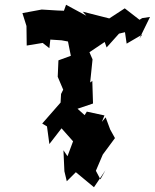

<svg xmlns="http://www.w3.org/2000/svg" viewBox="-20 -578 649 805"><path d="M564 -415 609 -507 576 -502 565 -495 503 -543 434 -498 441 -500 327 -529 342 -512 257 -558 248 -533 221 -534 155 -538 74 -523 91 -469 92 -387 159 -398 187 -376 191 -412 238 -409 265 -404 277 -344 225 -325 222 -256 245 -202 236 -184 234 -148 157 -60 177 -48 187 26 238 -40 293 22 332 17 318 -21 343 -88 305 -122 370 -144 367 -239 358 -232 368 -329 355 -359 419 -402 427 -379 479 -437 504 -443 511 -395 576 -433ZM401 174 382 138 411 70 462 1 442 -35 423 -86 407 -67 418 -94 344 -110 285 -15 288 10 263 77 246 52 250 140 260 182 298 144 374 207 422 136Z"/></svg>

Font: Asimov Aggro
Style: It
Weight: 500
Designer: Google
Version: Version 2.000980; 2014